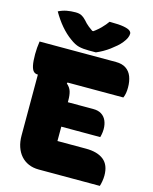

<svg xmlns="http://www.w3.org/2000/svg" viewBox="-132 -999 865 1085"><g transform="rotate(15 300.0 -456.0)"><path d="M19 -700H466Q502 -700 525 -684.5Q548 -669 558.5 -641.5Q569 -614 569 -578Q569 -561 566.5 -545.5Q564 -530 558 -517H56Q42 -517 32.5 -526.5Q23 -536 18 -559.5Q13 -583 13 -625Q13 -643 14.5 -662Q16 -681 19 -700ZM169 -410H412Q440 -410 459 -398Q478 -386 487.5 -364.5Q497 -343 497 -315Q497 -306 496 -298Q495 -290 493.5 -282Q492 -274 490 -267H169ZM202 0Q168 0 141.5 -11.5Q115 -23 96.5 -44Q78 -65 68 -94.5Q58 -124 58 -161Q58 -193 58 -230.5Q58 -268 58 -309Q58 -350 58 -392.5Q58 -435 58 -477.5Q58 -520 58 -560H250L229 -511Q249 -494 255.5 -473Q262 -452 262 -422Q262 -392 262 -362.5Q262 -333 262 -303Q262 -273 262 -243Q262 -213 262 -183H429Q496 -183 532.5 -154Q569 -125 569 -63Q569 -47 566 -29.5Q563 -12 559 0ZM342 -723Q335 -723 328 -723Q321 -723 314.5 -723Q308 -723 301 -723Q266 -723 242 -729Q218 -735 190 -756Q173 -768 157.5 -782.5Q142 -797 127.5 -814Q113 -831 99.5 -850.5Q86 -870 74 -891Q98 -903 122 -907.5Q146 -912 173 -912Q195 -912 208.5 -905Q222 -898 236 -883Q249 -867 266.5 -853Q284 -839 317 -818L262 -835Q275 -835 293 -835Q311 -835 328 -835L273 -818Q314 -845 337 -868.5Q360 -892 372 -910H378Q428 -910 455 -905Q482 -900 492 -892Q502 -884 502 -875Q502 -863 496 -849.5Q490 -836 477 -820Q466 -806 450.5 -792.5Q435 -779 417.5 -766Q400 -753 380.5 -742Q361 -731 342 -723Z"/></g></svg>

Font: Recursive Monospace Casual Black
Style: Regular
Weight: 900
Version: Version 1.047